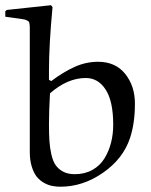

<svg xmlns="http://www.w3.org/2000/svg" viewBox="-48 -704 576 734"><path d="M-27.8 -661.1 -22 -666 147 -684.1 152.8 -676.8Q139.2 -533.2 139.2 -432.1Q139.2 -432.1 139.2 -398.9L147.9 -394Q193.8 -428.7 237.1 -448.2Q280.3 -467.8 327.1 -467.8Q393.6 -467.8 430.7 -421.4Q467.8 -375 467.8 -308.1Q467.8 -232.9 449.2 -176.8Q422.9 -97.2 345.9 -43.7Q269 9.8 183.1 9.8Q166.5 9.8 151.4 6.8Q136.2 3.9 120.1 -5.1Q104 -14.2 92.5 -28.3Q81.1 -42.5 73.5 -66.9Q65.9 -91.3 65.9 -123V-599.1Q65.9 -606.4 65.2 -610.6Q64.5 -614.7 63.5 -618.4Q62.5 -622.1 58.6 -624Q54.7 -626 51.3 -627.7Q47.9 -629.4 39.3 -630.6Q30.8 -631.8 23.2 -633.1Q15.6 -634.3 0.5 -636.2Q-14.6 -638.2 -27.8 -640.1ZM143.1 -347.2Q139.2 -278.8 139.2 -229Q139.2 -191.4 140.9 -165.5Q142.6 -139.6 148.4 -113.5Q154.3 -87.4 165 -72.3Q175.8 -57.1 193.8 -47.6Q211.9 -38.1 237.8 -38.1Q275.9 -38.1 305.2 -54.4Q334.5 -70.8 351.3 -98.4Q368.2 -126 376.5 -158.4Q384.8 -190.9 384.8 -227.1Q384.8 -318.8 355 -362.8Q326.7 -405.8 279.8 -405.8Q210 -405.8 143.1 -347.2Z"/></svg>

Font: Aref Ruqaa
Style: Regular
Weight: 400
Designer: Abdoulla Aref
Version: Version 0.7